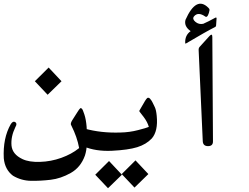

<svg xmlns="http://www.w3.org/2000/svg" viewBox="-25 -768 1323 1020"><path d="M228 -264.6 160.2 -336.4Q213.9 -389.6 233.4 -409.2Q267.1 -372.6 301.8 -336.4Q301.8 -336.4 228 -264.6Z M43.9 165.5Q1 133.3 -4.9 73.2Q-10.3 -34.2 32.2 -108.4Q43 -125 53.2 -120.6Q69.3 -113.3 56.2 -91.8Q32.2 -42 36.1 4.9Q40.5 51.8 94.2 77.1Q128.9 93.8 187.3 92Q245.6 90.3 300.5 70.6Q355.5 50.8 393.6 20Q396.5 19 395 16.6Q384.8 -39.6 354.5 -100.1Q346.2 -109.9 358.9 -129.4Q371.6 -148.9 384.3 -169.4Q397 -189.9 401.1 -192.6Q405.3 -195.3 410.2 -190.4Q415 -185.5 423.3 -159.7Q440.4 -108.4 436.5 -4.9Q435.1 31.2 426.3 58.1Q403.8 121.1 350.8 150.9Q297.9 180.7 244.4 187Q190.9 193.4 139.6 192.6Q88.4 191.9 43.9 165.5Z M689.5 228.5 621.6 156.7Q675.3 103.5 694.8 84Q728.5 120.6 763.2 156.7Q763.2 156.7 689.5 228.5ZM548.8 231.9 481 160.2Q534.7 106.9 554.2 87.4Q587.9 124 622.6 160.2Q622.6 160.2 548.8 231.9Z M781.7 -32.7Q752 -1 704.1 13.9Q656.2 28.8 569.6 33Q482.9 37.1 418 9.3Q395 -2.4 388.7 -41.5Q382.3 -80.6 397.5 -87.4Q404.3 -90.8 424.3 -85Q511.7 -60.5 614.3 -64Q662.6 -64.9 708 -76.7Q753.4 -88.4 765.6 -93.8Q758.8 -119.1 739 -145.5Q719.2 -171.9 716.3 -175Q713.4 -178.2 716.8 -182.6Q720.2 -187 737.3 -217.8Q753.9 -248 760.5 -248.8Q767.1 -249.5 771.7 -244.1Q776.4 -238.8 779.1 -234.6Q781.7 -230.5 783.2 -227.8Q784.7 -225.1 787.6 -219.2Q790.5 -213.4 797.6 -198.5Q804.7 -183.6 807.6 -152.3Q815.4 -71.8 781.7 -32.7Z M1066.9 -679.2Q1027.3 -707.5 1005.4 -680.7Q995.1 -667 1013.2 -651.9Q1031.2 -636.7 1054.7 -641.6Q1080.6 -652.8 1118.7 -673.8Q1125.5 -676.8 1125.5 -670.9L1123 -632.8Q1123 -627.9 1118.7 -625Q1069.3 -600.1 963.9 -537.6Q959 -534.7 959 -538.6Q956.5 -580.6 987.8 -602.5Q951.2 -628.4 960.4 -662.6Q1017.6 -791 1081.5 -727.1Q1087.9 -721.7 1088.4 -715.3Q1085.4 -697.3 1079.6 -686.5Q1073.7 -675.8 1066.9 -679.2Z M1103 -571.3 1106.4 -17.6Q1106.9 8.3 1080.3 8.3Q1053.7 8.3 1052.2 -17.6L1030.3 -502.4Q1029.8 -512.7 1035.6 -519L1087.4 -576.2Q1103 -593.3 1103 -571.3Z"/></svg>

Font: Amiri Typewriter
Style: Bold
Weight: 700
Monospace: yes
Designer: Khaled Hosny
Version: Version 1.1